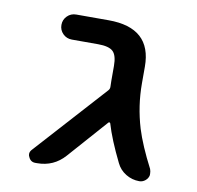

<svg xmlns="http://www.w3.org/2000/svg" viewBox="-64 -612 674 656"><g transform="rotate(10 272.5 -283.5)"><path d="M411.1 -352.5Q411.1 -274.4 433.6 -199.2Q451.2 -142.6 489.3 -69.3Q492.2 -61.5 492.2 -53.7Q492.2 -50.8 492.2 -47.9Q490.2 -37.1 481 -29.3Q471.7 -21.5 460 -21.5Q434.6 -21.5 413.1 -34.7Q391.6 -47.9 380.9 -70.3Q343.8 -145.5 328.1 -199.2Q327.1 -201.2 325.2 -201.7Q323.2 -202.1 321.3 -200.2L201.2 -64.5Q163.1 -21.5 105.5 -21.5H99.6Q83 -21.5 76.2 -37.1Q73.2 -42 73.2 -47.9Q73.2 -56.6 81.1 -64.5L302.7 -309.6Q307.6 -315.4 307.1 -322.8Q306.6 -330.1 306.6 -342.8V-394.5Q306.6 -430.7 292.5 -444.3Q278.3 -458 240.2 -458H149.4Q130.9 -458 118.2 -470.7Q105.5 -483.4 105.5 -501.5Q105.5 -519.5 118.2 -532.2Q130.9 -544.9 149.4 -544.9H261.7Q411.1 -544.9 411.1 -410.2Z"/></g></svg>

Font: Gen Jyuu Gothic Medium
Style: Regular
Weight: 500
Designer: [Source Han Sans]
Ryoko NISHIZUKA  (kana & ideographs); Paul D. Hunt (Latin, Greek & Cyrillic); Wenlong ZHANG  (bopomofo
Version: Version 1.002.20150607